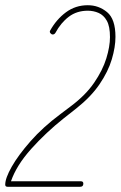

<svg xmlns="http://www.w3.org/2000/svg" viewBox="-60 -715 462 735"><path d="M-31 0Q-40 0 -40 -8Q-40 -33 -15 -77Q10 -121 57 -174.5Q104 -228 171 -278L212 -309Q268 -351 300.5 -398.5Q333 -446 347 -491.5Q361 -537 361 -573Q361 -614 349 -635.5Q337 -657 317.5 -665.5Q298 -674 276 -674Q234 -674 203.5 -651Q173 -628 152 -589Q148 -583 142 -583Q137 -583 133 -588Q129 -593 132 -598Q156 -641 192.5 -668Q229 -695 276 -695Q318 -695 350 -668.5Q382 -642 382 -574Q382 -535 368 -488Q354 -441 321 -392.5Q288 -344 231 -299L184 -262Q116 -208 59.5 -145Q3 -82 -18 -21H250Q259 -21 259 -12Q259 0 247 0Z"/></svg>

Font: Zen Loop
Style: Italic
Weight: 400
Italic angle: -15°
Designer: Yoshimichi Ohira
Foundry: A-1 Corp ZenFonts
Version: Version 1.000; ttfautohint (v1.8.3)